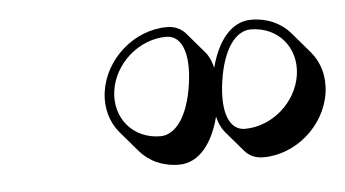

<svg xmlns="http://www.w3.org/2000/svg" viewBox="-30 -833 539 300"><g transform="rotate(-5 239.5 -683.0)"><path d="M372.2 -791C340.2 -791 318.6 -761.3 308.3 -721.1C306 -731.2 302.2 -739.8 296.7 -746.3L269.5 -778.1C262.4 -786.3 252.7 -791 239.9 -791C188.9 -791 142 -750 134.6 -699C131 -673.5 137.9 -650.5 152.1 -633.9L179.4 -602C193.6 -585.4 215.1 -575.2 240.6 -575.2C272.7 -575.2 294.3 -604.9 304.5 -645.1C306.8 -635 310.7 -626.4 316.2 -619.9L343.4 -588.1C350.5 -579.9 360.2 -575.2 373 -575.2C424 -575.2 470.9 -616.2 478.2 -667.2C481.9 -692.7 475 -715.7 460.7 -732.3L433.5 -764.1C419.3 -780.8 397.8 -791 372.2 -791ZM237.7 -776C260.9 -776 273.9 -749.6 266.6 -699C259.4 -648.4 238.7 -622 215.5 -622C172.8 -622 143.5 -656.2 149.6 -699C155.8 -741.7 195 -776 237.7 -776ZM370.1 -776C412.8 -776 442.2 -741.7 436 -699C429.8 -656.2 390.6 -622 347.9 -622C324.7 -622 311.7 -648.4 319 -699C326.3 -749.6 346.9 -776 370.1 -776Z"/></g></svg>

Font: Blink
Style: 3DObl
Weight: 400
Designer: Mew Too
Foundry: Cannot Into Space Fonts
Version: Version 001.000